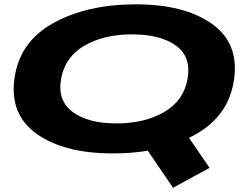

<svg xmlns="http://www.w3.org/2000/svg" viewBox="-20 -701 1159 886"><path d="M778.5 165.5 662 -5.5Q586.5 7 501 7Q277.5 7 150.8 -82.2Q24 -171.5 46.5 -337.5Q69.5 -508 226 -594.5Q382.5 -681 606.2 -681Q830 -681 956.5 -592Q1083 -503 1060.5 -337.5Q1037.5 -167 881 -80Q867 -72 852 -65L947 73.5ZM517 -131.5Q647 -131.5 737.5 -184Q828 -236.5 845.5 -337.5Q863.5 -438.5 791.8 -490.5Q720 -542.5 590 -542.5Q460 -542.5 370 -490.5Q280 -438.5 262 -337.5Q244 -236.5 315.8 -184Q387.5 -131.5 517 -131.5Z"/></svg>

Font: Anybody UltraExpanded Regular
Style: Bold Italic
Weight: 700
Width: 9
Italic angle: -10°
Designer: Tyler Finck
Foundry: Etcetera Type Company
Version: Version 1.010; ttfautohint (v1.8.3) -l 8 -r 50 -G 200 -x 14 